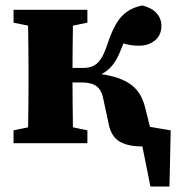

<svg xmlns="http://www.w3.org/2000/svg" viewBox="-20 -519 639 696"><path d="M548.4 0H460.1L457.4 -70.3L598.8 -46.5L594.3 157.1H525.3L483.2 -52.9ZM29.1 0V-46.6L126.6 -66.6H201.3L296.8 -46.6V0ZM29.1 -436.9V-483.5H296.8V-436.9L201.3 -416.9H126.6ZM80.4 0Q81.4 -23 81.9 -60.4Q82.4 -97.7 82.9 -138.2Q83.4 -178.7 83.4 -210V-273.5Q83.4 -304.8 82.9 -345.3Q82.4 -385.8 81.9 -423.6Q81.4 -461.5 80.4 -483.5H245.8Q244.8 -461.5 244.3 -423.5Q243.8 -385.5 243.3 -343.3Q242.8 -301.2 242.8 -266.6V-226.7Q242.8 -187.5 243.3 -143.5Q243.8 -99.4 244.3 -61.2Q244.8 -23 245.8 0ZM373.5 -71.8 353.4 -165.2Q349.2 -184.7 339.8 -196.7Q330.5 -208.8 314.4 -214.5Q298.3 -220.1 273.7 -220.1H163V-272.7H279.6Q300.5 -272.7 315.9 -279Q331.4 -285.2 344.2 -303.4Q357 -321.5 368.6 -356.7Q384.3 -404.2 401.1 -432.7Q417.9 -461.2 440.6 -476.8Q463.2 -492.4 495.2 -499.3Q529.5 -491.2 547.3 -471.5Q565.1 -451.8 565.1 -425Q565.1 -391.6 541.6 -372.5Q518.1 -353.3 484.4 -353.3Q456.7 -353.3 433.7 -359.9Q410.6 -366.5 388 -379L464.6 -427.5Q448.7 -403 437.2 -381.2Q425.6 -359.3 416.4 -334.3Q404.7 -304.6 389.9 -285.4Q375.1 -266.2 356.2 -255Q337.4 -243.8 311.5 -235.4V-254.2Q374.7 -249.2 414.3 -233.9Q454 -218.7 475.8 -192.5Q497.6 -166.3 506.8 -126.8L537.1 -4.8L430.7 -70.2L580.1 -45.9V0Q562.2 4 539.6 7.9Q516.9 11.7 490.9 11.7Q443.8 11.7 413.2 -6.1Q382.7 -23.9 373.5 -71.8Z"/></svg>

Font: Source Serif 4 Variable
Style: Regular
Weight: 400
Designer: Frank Grießhammer
Foundry: Adobe
Version: Version 4.005;hotconv 1.1.0;makeotfexe 2.6.0